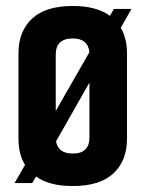

<svg xmlns="http://www.w3.org/2000/svg" viewBox="-20 -614 488 644"><path d="M280 -153V-337L168 -140Q175 -99 224 -99Q280 -99 280 -153ZM167 -431V-242L280 -439Q275 -485 224 -485Q167 -485 167 -431ZM421 -584 385 -521Q406 -485 406 -435V-149Q406 -75 360.5 -32.5Q315 10 224 10Q145 10 101 -22L88 0H29L64 -61Q42 -96 42 -149V-435Q42 -509 87.5 -551.5Q133 -594 224 -594Q303 -594 349 -561L362 -584Z"/></svg>

Font: Khand ExtraBold
Style: Regular
Weight: 800
Designer: Sanchit Sawaria and Jyotish Sonowal (Devanagari), Satya Rajpurohit (Latin)
Foundry: Indian Type Foundry
Version: Version 2.000;PS 1.0;hotconv 1.0.79;makeotf.lib2.5.61930